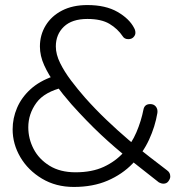

<svg xmlns="http://www.w3.org/2000/svg" viewBox="-20 -730 719 760"><path d="M272 10Q201 10 146 -23Q91 -56 60.5 -108Q30 -160 30 -218Q30 -262 47.5 -303Q65 -344 100.5 -376.5Q136 -409 191 -428L234 -385Q156 -367 124 -323Q92 -279 92 -226Q92 -181 113 -140.5Q134 -100 176 -74Q218 -48 279 -48Q344 -48 390.5 -69.5Q437 -91 469 -126.5Q501 -162 520 -206.5Q539 -251 548 -297Q550 -307 556.5 -312.5Q563 -318 575 -318Q589 -318 597 -308Q605 -298 603 -283Q594 -229 570 -177Q546 -125 505 -82.5Q464 -40 406 -15Q348 10 272 10ZM627 -3Q622 -3 617.5 -4.5Q613 -6 609 -8Q548 -56 491.5 -100.5Q435 -145 379.5 -197Q324 -249 263 -317Q228 -357 200 -395.5Q172 -434 155 -471.5Q138 -509 138 -546Q138 -592 161 -629.5Q184 -667 226 -688.5Q268 -710 326 -710Q398 -710 445 -683Q492 -656 511 -619Q512 -618 514 -612.5Q516 -607 516 -600Q516 -591 508.5 -583Q501 -575 488 -575Q480 -575 474.5 -578Q469 -581 466 -586Q446 -616 413.5 -635.5Q381 -655 326 -655Q265 -655 233 -624.5Q201 -594 201 -546Q201 -515 218 -480.5Q235 -446 261.5 -411Q288 -376 317 -343Q357 -298 401.5 -255.5Q446 -213 489.5 -176Q533 -139 572 -109Q611 -79 641 -56Q648 -51 651 -45Q654 -39 654 -31Q654 -23 647 -13Q640 -3 627 -3Z"/></svg>

Font: zvoove
Style: Regular
Weight: 400
Designer: Vernon Adams (Nunito) & Andrew Paglinawan (Quicksand)
Foundry: zvoove
Version: Version 3.006